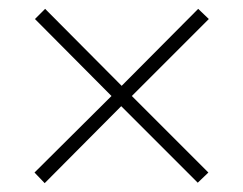

<svg xmlns="http://www.w3.org/2000/svg" viewBox="-20 -570 550 434"><path d="M428 -550 255 -376 82 -550 59 -527 232 -353 58 -180 81 -156 254 -330 427 -157 451 -180 278 -353 452 -527Z"/></svg>

Font: Noto Sans Lao SemiCondensed ExtraLight
Style: Regular
Weight: 200
Width: 4
Designer: Monotype Design Team
Foundry: Monotype Imaging Inc.
Version: Version 2.003